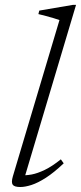

<svg xmlns="http://www.w3.org/2000/svg" viewBox="-20 -740 325 770"><path d="M218.5 -659.5Q209.5 -663 195 -667.2Q180.5 -671.5 164.5 -675.8Q148.5 -680 134 -683.5L137.5 -697.5L272.5 -720.5H285L76.5 -21.5L65.5 -37.5Q83.5 -36 106.8 -40.2Q130 -44.5 159.2 -58.5Q188.5 -72.5 224 -101L235.5 -85Q196.5 -48 164.2 -27.2Q132 -6.5 106.2 1.8Q80.5 10 61.5 10Q37.5 10 31 0.8Q24.5 -8.5 31.5 -32.5Z"/></svg>

Font: Newsreader Light
Style: Italic
Weight: 300
Italic angle: -17°
Designer: Hugues Gentile
Foundry: Production Type
Version: Version 1.003